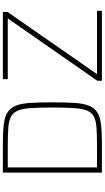

<svg xmlns="http://www.w3.org/2000/svg" viewBox="283 -1011 728 1334"><g transform="rotate(-90 647.0 -344.0)"><path d="M115 0V-688H320Q400 -688 452 -681.5Q504 -675 534.5 -655Q565 -635 580 -597Q595 -559 599 -497.5Q603 -436 603 -344Q603 -252 599 -190.5Q595 -129 580 -91Q565 -53 534.5 -33Q504 -13 452 -6.5Q400 0 320 0ZM151 -34H300Q376 -34 425.5 -37.5Q475 -41 503.5 -55.5Q532 -70 545.5 -103Q559 -136 563 -194.5Q567 -253 567 -344Q567 -435 563 -493.5Q559 -552 545 -585Q531 -618 502 -632.5Q473 -647 424 -650.5Q375 -654 300 -654H151ZM753 0V-32L1186 -654H764V-688H1231V-656L799 -34H1239V0Z"/></g></svg>

Font: Saira Thin Thin
Style: Regular
Weight: 250
Version: Version 1.101